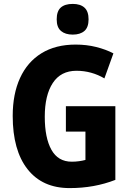

<svg xmlns="http://www.w3.org/2000/svg" viewBox="-20 -952 667 982"><path d="M317 -409H570V-32Q516 -11 458 -0.5Q400 10 336 10Q197 10 121 -86.5Q45 -183 45 -359Q45 -471 82.5 -553Q120 -635 192 -679.5Q264 -724 367 -724Q423 -724 472.5 -711.5Q522 -699 560 -679L514 -551Q482 -570 446 -580Q410 -590 371 -590Q291 -590 250 -527.5Q209 -465 209 -355Q209 -247 243 -186Q277 -125 347 -125Q366 -125 384 -127.5Q402 -130 417 -134V-279H317ZM352 -932Q391 -932 412 -913Q433 -894 433 -853Q433 -812 411.5 -793.5Q390 -775 352 -775Q314 -775 292 -793.5Q270 -812 270 -853Q270 -895 291 -913.5Q312 -932 352 -932Z"/></svg>

Font: Noto Sans Ethiopic Condensed ExtraBold
Style: Regular
Weight: 800
Width: 3
Designer: Monotype Design Team
Foundry: Monotype Imaging Inc.
Version: Version 2.102; ttfautohint (v1.8.4.7-5d5b)